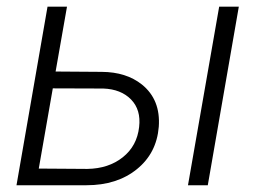

<svg xmlns="http://www.w3.org/2000/svg" viewBox="-20 -548 773 568"><path d="M144.5 -336.4 280.8 -335.4Q353.5 -335 399.9 -297.9Q455.6 -252.9 449.7 -172.9Q443.4 -94.7 384.8 -47.4Q326.2 0 235.8 0H28.8L120.6 -528.3H178.2ZM136.2 -286.6 94.7 -49.3 238.3 -48.3Q301.3 -49.3 343.3 -82.8Q385.3 -116.2 391.6 -172.4Q397.5 -223.1 367.7 -253.7Q337.9 -284.2 285.6 -286.1ZM594.7 0H536.1L628.4 -528.3H686.5Z"/></svg>

Font: Roboto Light
Style: Italic
Weight: 300
Italic angle: -12°
Designer: Google
Version: Version 2.134; 2016; ttfautohint (v1.6)